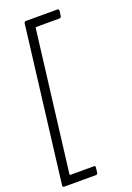

<svg xmlns="http://www.w3.org/2000/svg" viewBox="-167 -829 691 1003"><g transform="rotate(-20 179.0 -327.0)"><path d="M-1 104 105 -758Q105 -762 108 -765Q111 -768 116 -768H290Q299 -768 299 -758L295 -730Q295 -726 292 -723Q289 -720 284 -720H155Q151 -720 151 -716L55 63Q55 67 59 67H189Q199 67 197 77L194 104Q192 114 183 114H7Q3 114 0.5 111Q-2 108 -1 104Z"/></g></svg>

Font: Barlow Light
Style: Italic
Weight: 300
Italic angle: -7°
Designer: Jeremy Tribby
Foundry: Tribby Type
Version: Version 1.408